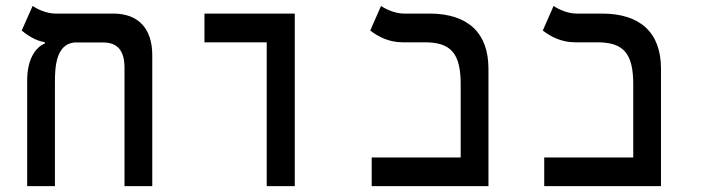

<svg xmlns="http://www.w3.org/2000/svg" viewBox="-20 -632 2384 652"><path d="M497.1 -444.3C497.1 -535.2 449.7 -585.9 364.7 -585.9H168.5C137.2 -585.9 105.5 -601.6 90.8 -611.8L53.7 -528.3C71.8 -513.2 101.1 -493.2 132.3 -488.8V-484.4C98.1 -470.2 72.3 -427.2 72.3 -359.4V0H166.5V-350.1C166.5 -400.9 168.5 -481 232.4 -487.8H330.1C378.9 -487.8 402.8 -460.4 402.8 -401.9V0H497.1Z M885.7 0H981V-585.9H674.3V-488.3H885.7Z M1242.2 0H1638.7V-398.9C1638.7 -520.5 1568.8 -585.9 1438.5 -585.9H1351.6C1320.8 -585.9 1288.6 -601.6 1273.9 -611.8L1237.3 -528.3C1263.2 -508.3 1299.8 -488.3 1347.7 -488.3H1422.9C1510.7 -488.3 1544.4 -451.2 1544.4 -346.2V-97.2H1242.2Z M1828.1 0H2224.6V-398.9C2224.6 -520.5 2154.8 -585.9 2024.4 -585.9H1937.5C1906.7 -585.9 1874.5 -601.6 1859.9 -611.8L1823.2 -528.3C1849.1 -508.3 1885.7 -488.3 1933.6 -488.3H2008.8C2096.7 -488.3 2130.4 -451.2 2130.4 -346.2V-97.2H1828.1Z"/></svg>

Font: CaskaydiaCove Nerd Font
Style: Regular
Weight: 400
Designer: Aaron Bell
Foundry: Saja Typeworks
Version: Version 2111.1;Nerd Fonts 2.3.3